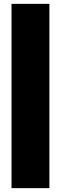

<svg xmlns="http://www.w3.org/2000/svg" viewBox="-20 -842 317 999"><path d="M40 -822V137H237V-822Z"/></svg>

Font: Poppins STUK1
Style: Regular
Weight: 400
Designer: Jonny Pinhorn (original), Sammy Jo Hughes (modified version)
Foundry: Type Mafia
Version: Version 1.002;hotconv 1.0.109;makeotfexe 2.5.65596